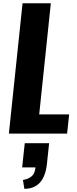

<svg xmlns="http://www.w3.org/2000/svg" viewBox="-20 -830 477 1193"><path d="M131.3 343.3 122.6 288.1Q155.3 283.2 176 265.9Q196.8 248.5 200.7 210H117.7L133.8 59.6H285.2L271.5 189.5Q254.4 342.8 131.3 343.3ZM35.2 0 120.1 -809.6H295.9L223.6 -119.1H409.7L397 0Z"/></svg>

Font: Oswald
Style: Bold
Weight: 700
Designer: Vernon Adams
Foundry: Vernon Adams
Version: 3.0; ttfautohint (v0.94.23-7a4d-dirty) -l 8 -r 50 -G 200 -x 